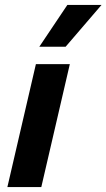

<svg xmlns="http://www.w3.org/2000/svg" viewBox="-20 -761 433 781"><path d="M264 -500 148 0H10L126 -500ZM254 -741H393L247 -571H140Z"/></svg>

Font: Kantumruy Pro SemiBold
Style: Italic
Weight: 600
Italic angle: -13°
Version: Version 1.002